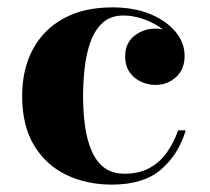

<svg xmlns="http://www.w3.org/2000/svg" viewBox="-20 -490 568 520"><path d="M283 10Q215 10 160 -16.2Q105 -42.5 72.5 -95.8Q40 -149 40 -230Q40 -301.5 68.5 -355.5Q97 -409.5 151.8 -439.8Q206.5 -470 284.5 -470Q343 -470 387 -451.8Q431 -433.5 455.5 -403.8Q480 -374 480 -338.5Q480 -302 456.5 -281Q433 -260 401 -260Q382 -260 363 -268.2Q344 -276.5 331.5 -293.8Q319 -311 319 -337.5Q319 -373 343.8 -392.8Q368.5 -412.5 401 -412.5Q431.5 -412.5 455.2 -393.2Q479 -374 479 -338.5H460Q460 -362.5 446.5 -382.8Q433 -403 411 -417.5Q389 -432 363.5 -440Q338 -448 314.5 -448Q279 -448 257.2 -427.5Q235.5 -407 224.2 -374.2Q213 -341.5 209 -303.5Q205 -265.5 205 -230Q205 -187 210.2 -149Q215.5 -111 228 -81.8Q240.5 -52.5 262.2 -36Q284 -19.5 317.5 -19.5Q356.5 -19.5 384.5 -34.8Q412.5 -50 431.5 -76.5Q450.5 -103 462.5 -137H483Q463.5 -71.5 416 -30.8Q368.5 10 283 10Z"/></svg>

Font: Bodoni Moda 11pt
Style: Bold
Weight: 700
Designer: Owen Earl
Foundry: indestructible type
Version: Version 2.004